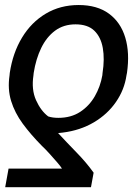

<svg xmlns="http://www.w3.org/2000/svg" viewBox="-20 -573 549 776"><path d="M347.7 183.6H1L14.6 108.4H230.5Q225.6 100.1 211.2 83.3Q196.8 66.4 179.9 47.9Q163.1 29.3 149.4 16.6Q104.5 -28.8 72 -73Q39.6 -117.2 24.9 -165Q10.3 -212.9 18.6 -268.6L19.5 -278.3Q31.7 -359.4 69.1 -421.1Q106.4 -482.9 165 -517.8Q223.6 -552.7 297.9 -552.7Q372.6 -552.7 420.2 -517.8Q467.8 -482.9 486.3 -421.1Q504.9 -359.4 493.2 -278.3L491.2 -268.6Q482.9 -210.4 448.7 -160.9Q414.6 -111.3 359.4 -78.6Q304.2 -45.9 233.4 -37.1Q224.6 -36.1 222.4 -35.9Q220.2 -35.6 214.8 -35.2Q251 3.9 290.3 44.2Q329.6 84.5 358.4 125ZM393.6 -268.6 394.5 -278.3Q403.3 -334.5 395.5 -378.9Q387.7 -423.3 361.1 -449Q334.5 -474.6 285.2 -474.6Q237.3 -474.6 202.6 -449Q168 -423.3 146.5 -378.9Q125 -334.5 116.2 -278.3L115.2 -268.6Q106.4 -210.9 125.7 -168Q145 -125 174.8 -102.5Q191.9 -96.7 215.8 -96.7Q267.1 -96.7 304 -120.8Q340.8 -145 363.3 -184.1Q385.7 -223.1 393.6 -268.6Z"/></svg>

Font: Inter Display
Style: Italic
Weight: 400
Italic angle: -9.39999°
Designer: Rasmus Andersson
Foundry: rsms
Version: Version 4.000;git-a52131595